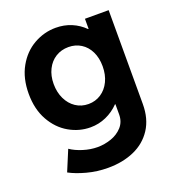

<svg xmlns="http://www.w3.org/2000/svg" viewBox="-135 -636 868 955"><g transform="rotate(-20 299.0 -159.0)"><path d="M74.7 164.6 120.1 55.7Q146 73.7 184.8 85.9Q223.6 98.1 261.2 98.1Q297.4 98.1 333 85.9Q368.7 73.7 392.6 47.4Q416.5 21 416.5 -18.6V-72.3H414.1Q383.8 -41 344.7 -23.7Q305.7 -6.3 261.7 -6.3Q202.1 -6.3 148.7 -37.1Q95.2 -67.9 62 -127.2Q28.8 -186.5 28.8 -268.1Q28.8 -350.1 62.3 -409.7Q95.7 -469.2 150.4 -500.2Q205.1 -531.2 266.6 -531.2Q311 -531.2 349.1 -515.4Q387.2 -499.5 416.5 -470.2H419.4V-523.4H544.9V-26.4Q544.9 51.3 509.8 105.2Q474.6 159.2 413.8 186Q353 212.9 275.4 212.9Q217.3 212.9 163.8 198.5Q110.4 184.1 74.7 164.6ZM421.4 -271.5Q421.4 -315.9 405 -349.4Q388.7 -382.8 359.6 -401.1Q330.6 -419.4 293.5 -419.4Q255.4 -419.4 225.6 -400.9Q195.8 -382.3 179 -348.6Q162.1 -314.9 162.1 -271.5Q162.1 -228 178.7 -193.1Q195.3 -158.2 224.9 -138.4Q254.4 -118.7 292 -118.7Q329.1 -118.7 358.6 -138.2Q388.2 -157.7 404.8 -192.4Q421.4 -227.1 421.4 -271.5Z"/></g></svg>

Font: Reddit Sans
Style: Bold
Weight: 700
Designer: Stephen Hutchings
Foundry: Reddit
Version: Version 1.013